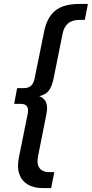

<svg xmlns="http://www.w3.org/2000/svg" viewBox="-20 -762 467 976"><path d="M196 194Q151 194 120.5 175.5Q90 157 78 122.5Q66 88 76 39L121 -184Q126 -210 116.5 -222Q107 -234 87 -234H52L67 -314H102Q124 -314 137.5 -326Q151 -338 156 -364L204 -600Q218 -673 260.5 -707.5Q303 -742 383 -742H427L411 -661H387Q347 -661 326 -643Q305 -625 298 -590L253 -366Q246 -331 234.5 -311Q223 -291 203.5 -281.5Q184 -272 152 -268L155 -279Q193 -274 209 -251Q225 -228 216 -182L174 29Q165 72 181 92.5Q197 113 230 113H256L240 194Z"/></svg>

Font: Montserrat Thin Medium
Style: Italic
Weight: 500
Italic angle: -11.3°
Version: Version 9.000